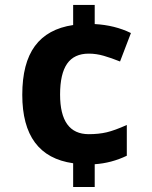

<svg xmlns="http://www.w3.org/2000/svg" viewBox="-20 -744 611 774"><path d="M274.9 -85.9Q69.8 -114.7 69.8 -361.8Q69.8 -489.3 120.8 -558.6Q171.9 -627.9 274.9 -643.1V-724.1H361.8V-647Q442.9 -642.6 507.8 -610.8L463.9 -496.1Q428.7 -510.3 398.4 -519Q368.2 -527.8 337.9 -527.8Q278.8 -527.8 250.5 -487.1Q222.2 -446.3 222.2 -362.8Q222.2 -203.1 337.9 -203.1Q377.9 -203.1 410.2 -210.7Q442.4 -218.3 491.2 -240.2V-116.2Q429.2 -86.4 361.8 -82V9.8H274.9Z"/></svg>

Font: Samim FD
Style: Bold-FD
Weight: 700
Foundry: DejaVu fonts team - Redesigned by Saber Rastikerdar
Version: Version 4.0.1